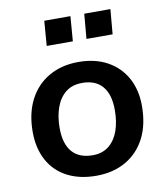

<svg xmlns="http://www.w3.org/2000/svg" viewBox="-83 -799 757 875"><g transform="rotate(-10 296.0 -361.5)"><path d="M293 7Q215 7 158 -23Q101 -53 71 -109Q41 -165 41 -240Q41 -325 73 -387.5Q105 -450 164 -484Q223 -518 301 -518Q378 -518 434.5 -487Q491 -456 521.5 -400.5Q552 -345 552 -271Q552 -184 520 -122Q488 -60 429.5 -26.5Q371 7 293 7ZM293 -88Q338 -88 368 -112.5Q398 -137 412.5 -178.5Q427 -220 427 -274Q427 -346 395 -383.5Q363 -421 302 -421Q255 -421 225 -397Q195 -373 180 -331Q165 -289 165 -237Q165 -163 197.5 -125.5Q230 -88 293 -88ZM366 -730H487L477 -615H356ZM181 -730H302L293 -615H172Z"/></g></svg>

Font: Muli
Style: Bold Italic
Weight: 700
Italic angle: -4.541°
Designer: Vernon Adams
Foundry: Vernon Adams
Version: Version 2.100; ttfautohint (v1.8.1.43-b0c9)